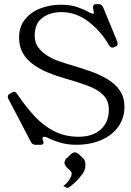

<svg xmlns="http://www.w3.org/2000/svg" viewBox="-20 -694 639 935"><path d="M538 -465Q532 -462 527 -462Q519 -462 512 -472Q471 -543 410.5 -589Q350 -635 279 -635Q224 -635 186.5 -607.5Q149 -580 149 -520Q149 -487 166 -463.5Q183 -440 209.5 -423.5Q236 -407 265.5 -396.5Q295 -386 320 -379Q371 -364 418.5 -347.5Q466 -331 504 -308Q542 -285 564 -252.5Q586 -220 586 -174Q586 -119 556.5 -77.5Q527 -36 474 -12.5Q421 11 350 11Q310 11 275 1Q240 -9 208 -25Q201 -28 195 -28Q187 -28 187 -19Q187 -16 189 -10Q192 -3 192 1Q192 11 177 11H153Q138 11 131 -2L21 -212Q18 -217 18 -222Q18 -233 27 -237L38 -243Q41 -245 43.5 -246Q46 -247 49 -247Q56 -247 64 -236Q104 -176 147.5 -129Q191 -82 244 -55Q297 -28 363 -28Q431 -28 470.5 -63.5Q510 -99 510 -159Q510 -204 483 -231Q456 -258 408.5 -276Q361 -294 297 -312Q254 -324 214 -340.5Q174 -357 142 -380Q110 -403 91.5 -435Q73 -467 73 -511Q73 -564 101.5 -599.5Q130 -635 176.5 -653Q223 -671 276 -671Q325 -671 359.5 -658.5Q394 -646 412 -635Q427 -627 433 -627Q437 -627 437 -632Q437 -637 435 -644.5Q433 -652 433 -661Q433 -674 449 -674H460Q475 -674 482 -659L550 -494Q553 -487 553 -481Q553 -477 551.5 -474Q550 -471 544 -468ZM386 78Q396 89 396 107Q396 111 395.5 114.5Q395 118 395 123Q392 138 380 155Q368 172 353 187Q338 202 325.5 211.5Q313 221 308 221Q306 221 302.5 219Q299 217 288 212Q307 198 318 180.5Q329 163 329 151Q329 144 324 139L303 119Q294 108 294 99Q294 89 303 78L324 58Q335 48 344 48Q354 48 365 58Z"/></svg>

Font: Young Serif Light
Style: Regular
Weight: 300
Designer: Bastien Sozeau
Foundry: NBR — Bastien Sozeau
Version: Version 5.001